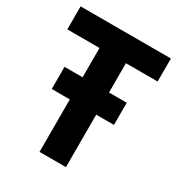

<svg xmlns="http://www.w3.org/2000/svg" viewBox="-177 -860 905 976"><g transform="rotate(30 276.0 -372.5)"><path d="M459 -308V-438H355V-610H541V-745H11V-610H200V-438H94V-308H200V0H355V-308Z"/></g></svg>

Font: Plus Jakarta Sans ExtraBold
Style: Regular
Weight: 800
Designer: Gumpita Rahayu
Foundry: Tokotype
Version: Version 2.071;gftools[0.9.30]